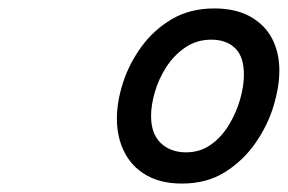

<svg xmlns="http://www.w3.org/2000/svg" viewBox="-20 -1160 682 455"><path d="M411 -725Q361 -725 326.5 -745Q292 -765 274.5 -800Q257 -835 257 -879Q257 -919 271.5 -964Q286 -1009 315 -1049Q344 -1089 387 -1114.5Q430 -1140 488 -1140Q538 -1140 572.5 -1121Q607 -1102 624.5 -1069Q642 -1036 642 -993Q642 -954 628 -908Q614 -862 585 -820.5Q556 -779 513 -752Q470 -725 411 -725ZM421 -799Q454 -799 479.5 -817Q505 -835 522.5 -864Q540 -893 549 -924.5Q558 -956 558 -983Q558 -1026 537 -1046Q516 -1066 481 -1066Q446 -1066 419 -1047.5Q392 -1029 374 -1001Q356 -973 347 -942Q338 -911 338 -885Q338 -843 361 -821Q384 -799 421 -799Z"/></svg>

Font: Playwrite CU
Style: Regular
Weight: 400
Designer: Veronika Burian, José Scaglione
Foundry: TypeTogether
Version: Version 1.002